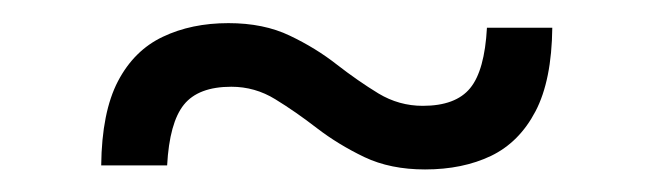

<svg xmlns="http://www.w3.org/2000/svg" viewBox="-20 -314 565 166"><path d="M67.5 -171Q68 -217 82 -243.8Q96 -270.5 120.8 -282.2Q145.5 -294 177.5 -294Q208 -294 230.5 -283.2Q253 -272.5 271.2 -258.2Q289.5 -244 307.2 -233.2Q325 -222.5 345.5 -222.5Q374 -222.5 386.5 -237.8Q399 -253 401 -290H457.5Q457 -244.5 443 -217.8Q429 -191 404.5 -179.2Q380 -167.5 347.5 -167.5Q317.5 -167.5 295 -178.2Q272.5 -189 254 -203.2Q235.5 -217.5 218 -228.2Q200.5 -239 180 -239Q151.5 -239 139 -223.5Q126.5 -208 124.5 -171Z"/></svg>

Font: Newsreader 36pt
Style: Bold
Weight: 700
Designer: Hugues Gentile
Foundry: Production Type
Version: Version 1.003